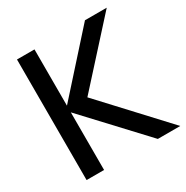

<svg xmlns="http://www.w3.org/2000/svg" viewBox="-165 -857 960 993"><g transform="rotate(-30 315.0 -360.0)"><path d="M70 0V-720H174.5V-384L476 -720H606L287.5 -368.5L629.5 0H495.5L174.5 -344V0Z"/></g></svg>

Font: Cns Manrope SemBd
Style: Regular
Weight: 600
Designer: Mikhail Sharanda
Foundry: Mikhail Sharanda
Version: Version 4.504